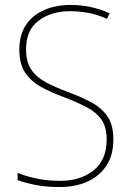

<svg xmlns="http://www.w3.org/2000/svg" viewBox="-20 -744 527 774"><path d="M437 -182Q437 -118 408.5 -75.5Q380 -33 331.5 -11.5Q283 10 221 10Q167 10 125.5 2Q84 -6 51 -18V-47Q86 -33 129 -24Q172 -15 223 -15Q304 -15 357 -57Q410 -99 410 -182Q410 -231 389.5 -261Q369 -291 330 -311.5Q291 -332 236 -353Q185 -372 145 -394Q105 -416 81.5 -451Q58 -486 58 -544Q58 -604 85 -644Q112 -684 159 -704Q206 -724 265 -724Q349 -724 422 -690L411 -668Q371 -686 333.5 -692.5Q296 -699 263 -699Q187 -699 136 -661Q85 -623 85 -546Q85 -493 107 -462Q129 -431 166.5 -411.5Q204 -392 249 -375Q306 -354 348 -331.5Q390 -309 413.5 -274.5Q437 -240 437 -182Z"/></svg>

Font: Noto Sans Telugu SemiCondensed Thin
Style: Regular
Weight: 100
Width: 4
Designer: Jelle Bosma - Monotype Design Team
Foundry: Monotype Imaging Inc.
Version: Version 2.005; ttfautohint (v1.8.4.7-5d5b)